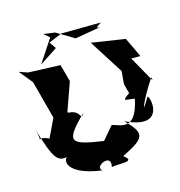

<svg xmlns="http://www.w3.org/2000/svg" viewBox="-155 -968 1082 1154"><g transform="rotate(-20 386.0 -390.5)"><path d="M373 -108C174 -156 149 -175 316 -311C280 -262 310 -332 230 -341L225 -346L303 -517L283 -626L85 -651L33 -674L93 -586L135 -344L70 -234C-26 -288 33 -186 8 -319C52 -99 72 -79 156 -99C107 -112 58 -1 304 55C258 19 395 -32 363 56C401 47 521 78 450 17C606 -44 620 -67 528 -178C751 -48 730 -263 709 -269C629 -153 679 -257 771 -371L772 -350L696 -518L753 -513L706 -640L500 -690L616 -467L602 -387L613 -327C545 -288 586 -298 634 -284C575 -85 488 -177 448 -182ZM581 -759 424 -746 320 -821 250 -837 282 -804 175 -669 292 -732 267 -776 352 -803 598 -784 564 -764Z"/></g></svg>

Font: Asimov Silicon
Style: Regular
Weight: 400
Designer: Google
Version: Version 2.000980; 2014